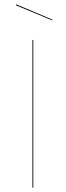

<svg xmlns="http://www.w3.org/2000/svg" viewBox="-20 -864 303 884"><path d="M54.9 -843.9 52.8 -839.8 220.1 -770.3 221.7 -773.6ZM133.3 -680.1H129.3V0H133.3Z"/></svg>

Font: Fira Sans Four
Style: Regular
Weight: 100
Designer: Carrois Corporate & Edenspiekermann AG
Foundry: Carrois Corporate GbR & Edenspiekermann AG
Version: Version 4.203;PS 004.203;hotconv 1.0.88;makeotf.lib2.5.64775